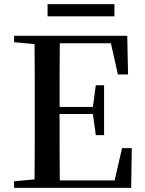

<svg xmlns="http://www.w3.org/2000/svg" viewBox="-20 -908 700 928"><path d="M210 -829H533V-888H210ZM550 -548H599L595 -735H48V-704L147 -695C148 -595 148 -495 148 -393V-342C148 -241 148 -140 147 -41L48 -32V0H614L617 -192H570L534 -36H269C268 -138 268 -241 268 -357H429L443 -255H483V-496H443L429 -391H268C268 -499 268 -600 269 -699H516Z"/></svg>

Font: Noto Serif CJK KR SemiBold
Style: Regular
Weight: 600
Designer: Ryoko NISHIZUKA 西塚涼子 (kana & ideographs); Frank Grießhammer (Latin, Greek & Cyrillic); Wenlong ZHANG 张文龙 (bopomofo); San
Foundry: Adobe
Version: Version 2.001;hotconv 1.1.0;makeotfexe 2.6.0